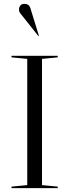

<svg xmlns="http://www.w3.org/2000/svg" viewBox="-20 -981 361 1001"><path d="M40 -682V-690H281V-682L199 -674V-16L281 -8V0H40V-8L122 -16V-674ZM183 -794 180 -793 115 -875Q95 -900 87 -910Q79 -920 79 -930Q79 -943 86 -952Q93 -961 107 -961Q131 -961 138 -940Z"/></svg>

Font: Libre Caslon Display
Style: Regular
Weight: 400
Designer: Pablo Impallari, Rodrigo Fuenzalida
Foundry: Pablo Impallari, Rodrigo Fuenzalida
Version: Version 1.002; ttfautohint (v1.5)